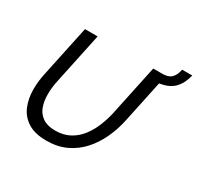

<svg xmlns="http://www.w3.org/2000/svg" viewBox="-168 -986 1213 1184"><g transform="rotate(30 438.5 -394.0)"><path d="M298 5Q215 5 165 -27Q115 -59 93 -112.5Q71 -166 71 -232Q71 -261 74.5 -290.5Q78 -320 85 -351L161 -710H251L175 -351Q163 -297 163 -247Q163 -199 177 -160.5Q191 -122 224.5 -99Q258 -76 314 -76Q372 -76 415.5 -99.5Q459 -123 489.5 -162.5Q520 -202 540 -251Q560 -300 571 -351L647 -710H737L661 -351Q646 -279 616 -214.5Q586 -150 541.5 -101Q497 -52 436.5 -23.5Q376 5 298 5ZM678 -645 692 -709Q727 -709 746.5 -714.5Q766 -720 777 -732Q789 -745 795 -759.5Q801 -774 805 -793H877Q870 -765 858 -739.5Q846 -714 823 -691Q799 -668 760.5 -656.5Q722 -645 678 -645Z"/></g></svg>

Font: Raleway Medium
Style: Italic
Weight: 500
Italic angle: -12°
Designer: Matt McInerney, Pablo Impallari, Rodrigo Fuenzalida
Foundry: Matt McInerney, Pablo Impallari, Rodrigo Fuenzalida
Version: Version 4.026